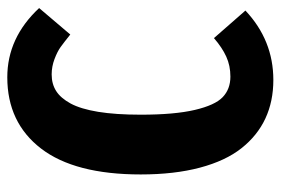

<svg xmlns="http://www.w3.org/2000/svg" viewBox="-141 -609 766 524"><g transform="rotate(90 242.0 -347.0)"><path d="M198.2 -710Q256.8 -710 303.5 -688.2Q350.1 -666.5 384.5 -623Q418.9 -579.6 437.5 -509.8Q456.1 -439.9 456.1 -348.1Q456.1 -168 385.3 -75.9Q314.5 16.1 190.9 16.1Q83 16.1 2 -70.8L74.2 -155.8Q96.2 -138.2 108.4 -129.4Q120.6 -120.6 141.1 -112.8Q161.6 -105 183.1 -105Q209 -105 228.3 -117.2Q247.6 -129.4 262.5 -156.7Q277.3 -184.1 285.2 -231.9Q293 -279.8 293 -348.1Q293 -440.4 280 -495.6Q267.1 -550.8 245.1 -571.8Q223.1 -592.8 189 -592.8Q159.2 -592.8 134.5 -581.5Q109.9 -570.3 84 -547.9L8.8 -633.8Q89.8 -710 198.2 -710Z"/></g></svg>

Font: Fira Sans Compressed
Style: Bold
Weight: 700
Width: 1
Designer: Carrois Corporate & Edenspiekermann AG
Foundry: Carrois Corporate GbR & Edenspiekermann AG
Version: Version 4.203;PS 004.203;hotconv 1.0.88;makeotf.lib2.5.64775